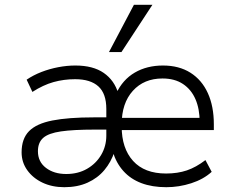

<svg xmlns="http://www.w3.org/2000/svg" viewBox="-20 -772 968 800"><path d="M248 8Q197 8 157 -11Q117 -30 93.5 -63Q70 -96 70 -137Q70 -194 101 -225.5Q132 -257 198.5 -270Q265 -283 371 -283H441V-232H374Q286 -232 234 -224.5Q182 -217 160 -197.5Q138 -178 138 -142Q138 -98 171.5 -72.5Q205 -47 256 -47Q305 -47 342.5 -68.5Q380 -90 401.5 -126.5Q423 -163 423 -207V-318Q423 -382 390 -412Q357 -442 293 -442Q246 -442 203 -430Q160 -418 115 -389L91 -440Q119 -459 152.5 -472Q186 -485 222.5 -492Q259 -499 294 -499Q368 -499 412.5 -468Q457 -437 473 -382H464Q491 -440 541.5 -469.5Q592 -499 659 -499Q726 -499 773.5 -469Q821 -439 846 -384Q871 -329 871 -254V-230H472V-281H831L812 -263Q812 -318 794.5 -358.5Q777 -399 742.5 -422Q708 -445 657 -445Q580 -445 533.5 -393.5Q487 -342 487 -254V-245Q487 -154 534.5 -101.5Q582 -49 672 -49Q720 -49 758.5 -62Q797 -75 836 -105L862 -56Q828 -25 777 -8.5Q726 8 673 8Q614 8 569 -9Q524 -26 494 -59.5Q464 -93 450 -140H457Q443 -97 415 -63.5Q387 -30 345 -11Q303 8 248 8ZM434 -555 538 -752H615L486 -555Z"/></svg>

Font: Nunito Sans 9pt Light
Style: Regular
Weight: 300
Version: Version 3.101;gftools[0.9.27]